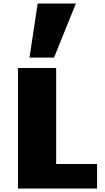

<svg xmlns="http://www.w3.org/2000/svg" viewBox="-20 -1080 602 1100"><path d="M83 -690.4H301.8V-140.6H536.1V0H83ZM148.9 -750 195.8 -1059.6H414.6L289.6 -750Z"/></svg>

Font: Candal
Style: Regular
Weight: 400
Designer: vernon adams
Foundry: vernon adams
Version: Version 1.000